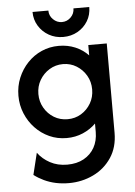

<svg xmlns="http://www.w3.org/2000/svg" viewBox="-56 -637 633 899"><g transform="rotate(-5 260.5 -187.5)"><path d="M231.9 219.4Q199.3 219.4 170.1 213.2Q141 206.9 115.3 194.8Q89.6 182.6 68.8 166.7L93.8 64.6Q115.3 94.4 150.7 113.5Q186.1 132.6 231.2 132.6Q276.4 132.6 309 114.6Q341.7 96.5 359.4 64.9Q377.1 33.3 377.1 -8.3V-47.9Q351.4 -22.2 316 -6.9Q280.6 8.3 239.6 8.3Q195.8 8.3 158.3 -8.7Q120.8 -25.7 92.4 -55.6Q63.9 -85.4 47.6 -124.7Q31.2 -163.9 31.2 -208.3Q31.2 -253.5 47.6 -292.7Q63.9 -331.9 92.4 -361.8Q120.8 -391.7 158.3 -408.3Q195.8 -425 239.6 -425Q281.2 -425 316.7 -410.1Q352.1 -395.1 377.8 -368.1V-416.7H464.6V2.8Q464.6 70.8 432.3 119.4Q400 168.1 346.5 193.8Q293.1 219.4 231.9 219.4ZM251.4 -79.2Q286.8 -79.2 315.3 -96.5Q343.8 -113.9 360.8 -143.1Q377.8 -172.2 377.8 -208.3Q377.8 -244.4 360.8 -273.6Q343.8 -302.8 315.3 -320.5Q286.8 -338.2 251.4 -338.2Q216.7 -338.2 187.8 -320.5Q159 -302.8 142 -273.6Q125 -244.4 125 -208.3Q125 -172.9 142 -143.4Q159 -113.9 187.5 -96.5Q216 -79.2 251.4 -79.2ZM264.6 -464.6Q227.8 -464.6 197.6 -481.6Q167.4 -498.6 149.3 -528.1Q131.2 -557.6 131.2 -593.8H205.6Q205.6 -569.4 223.3 -552.1Q241 -534.7 264.6 -534.7Q288.9 -534.7 306.2 -552.1Q323.6 -569.4 323.6 -593.8H397.9Q397.9 -556.9 380.2 -527.8Q362.5 -498.6 332.3 -481.6Q302.1 -464.6 264.6 -464.6Z"/></g></svg>

Font: Afacad Flux Medium
Style: Regular
Weight: 500
Designer: Kristian Moeller
Foundry: Dicotype
Version: Version 1.100